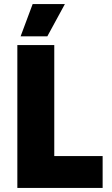

<svg xmlns="http://www.w3.org/2000/svg" viewBox="-20 -921 551 941"><path d="M298 -901H140L81 -743H212ZM65 0H483V-156H246V-700H65Z"/></svg>

Font: Fixel Text ExtraBold
Style: Regular
Weight: 800
Width: 4
Designer: AlfaBravo + MacPaw
Foundry: Kyrylo Tkachov, Marchela Mozhyna, Serhii Makarenko, Maria Weinstein, Zakhar Kryvoshyya
Version: Version 1.211